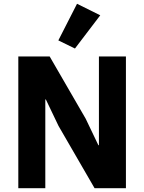

<svg xmlns="http://www.w3.org/2000/svg" viewBox="-20 -997 764 1017"><path d="M481 0 290 -330 223 -470H220V-324V0H77V-698H243L434 -368L501 -228H504V-374V-698H647V0ZM511 -916 377 -740 289 -783 388 -977Z"/></svg>

Font: IBM Plex Sans
Style: Bold
Weight: 700
Designer: Mike Abbink, Paul van der Laan, Pieter van Rosmalen
Foundry: Bold Monday
Version: Version 3.201